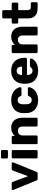

<svg xmlns="http://www.w3.org/2000/svg" viewBox="1514 -2289 785 3853"><g transform="rotate(-90 1906.5 -362.5)"><path d="M244 0Q229 0 222 -7.5Q215 -15 210 -25L21 -489Q19 -493 19 -498Q19 -507 25.5 -513.5Q32 -520 42 -520H155Q168 -520 175 -513Q182 -506 184 -499L297 -192L411 -499Q413 -506 420 -513Q427 -520 440 -520H553Q562 -520 569 -513.5Q576 -507 576 -498Q576 -493 574 -489L385 -25Q381 -15 373.5 -7.5Q366 0 350 0Z M679 0Q668 0 661 -7.5Q654 -15 654 -25V-495Q654 -506 661 -513Q668 -520 679 -520H797Q808 -520 815 -513Q822 -506 822 -495V-25Q822 -15 815 -7.5Q808 0 797 0ZM678 -595Q667 -595 660 -602Q653 -609 653 -620V-710Q653 -720 660 -727.5Q667 -735 678 -735H798Q808 -735 815.5 -727.5Q823 -720 823 -710V-620Q823 -609 815.5 -602Q808 -595 798 -595Z M965 0Q954 0 947 -7.5Q940 -15 940 -25V-495Q940 -506 947 -513Q954 -520 965 -520H1080Q1091 -520 1098.5 -513Q1106 -506 1106 -495V-457Q1131 -488 1173 -509Q1215 -530 1272 -530Q1330 -530 1374.5 -504Q1419 -478 1444.5 -428Q1470 -378 1470 -304V-25Q1470 -15 1463 -7.5Q1456 0 1445 0H1319Q1309 0 1301.5 -7.5Q1294 -15 1294 -25V-298Q1294 -345 1271.5 -370.5Q1249 -396 1205 -396Q1164 -396 1139.5 -370.5Q1115 -345 1115 -298V-25Q1115 -15 1107.5 -7.5Q1100 0 1090 0Z M1822 10Q1748 10 1691 -17Q1634 -44 1600.5 -95.5Q1567 -147 1564 -219Q1563 -235 1563 -259.5Q1563 -284 1564 -300Q1567 -373 1600 -424.5Q1633 -476 1690.5 -503Q1748 -530 1822 -530Q1891 -530 1940.5 -510.5Q1990 -491 2020.5 -462Q2051 -433 2066.5 -402.5Q2082 -372 2083 -349Q2084 -339 2076 -331.5Q2068 -324 2058 -324H1931Q1920 -324 1914 -329Q1908 -334 1903 -344Q1891 -375 1872.5 -388Q1854 -401 1825 -401Q1785 -401 1763.5 -375Q1742 -349 1740 -295Q1739 -255 1740 -224Q1743 -169 1764 -144Q1785 -119 1825 -119Q1856 -119 1874 -132.5Q1892 -146 1903 -176Q1908 -186 1914 -191Q1920 -196 1931 -196H2058Q2068 -196 2076 -189Q2084 -182 2083 -171Q2082 -155 2073 -132Q2064 -109 2045 -84Q2026 -59 1995.5 -38Q1965 -17 1922 -3.5Q1879 10 1822 10Z M2413 10Q2295 10 2225 -54Q2155 -118 2152 -244Q2152 -251 2152 -262Q2152 -273 2152 -279Q2155 -358 2187.5 -414.5Q2220 -471 2277.5 -500.5Q2335 -530 2412 -530Q2500 -530 2557.5 -495Q2615 -460 2644 -400Q2673 -340 2673 -263V-239Q2673 -228 2666 -221Q2659 -214 2648 -214H2328Q2328 -213 2328 -211Q2328 -209 2328 -207Q2329 -178 2338.5 -154Q2348 -130 2366.5 -116Q2385 -102 2412 -102Q2432 -102 2445.5 -108.5Q2459 -115 2468 -123.5Q2477 -132 2482 -138Q2491 -149 2496.5 -151.5Q2502 -154 2514 -154H2638Q2648 -154 2654.5 -148Q2661 -142 2660 -132Q2659 -115 2643 -91Q2627 -67 2596.5 -43.5Q2566 -20 2520 -5Q2474 10 2413 10ZM2328 -313H2497V-315Q2497 -348 2487.5 -371.5Q2478 -395 2458.5 -408Q2439 -421 2412 -421Q2386 -421 2367 -408Q2348 -395 2338 -371.5Q2328 -348 2328 -315Z M2792 0Q2781 0 2774 -7.5Q2767 -15 2767 -25V-495Q2767 -506 2774 -513Q2781 -520 2792 -520H2907Q2918 -520 2925.5 -513Q2933 -506 2933 -495V-457Q2958 -488 3000 -509Q3042 -530 3099 -530Q3157 -530 3201.5 -504Q3246 -478 3271.5 -428Q3297 -378 3297 -304V-25Q3297 -15 3290 -7.5Q3283 0 3272 0H3146Q3136 0 3128.5 -7.5Q3121 -15 3121 -25V-298Q3121 -345 3098.5 -370.5Q3076 -396 3032 -396Q2991 -396 2966.5 -370.5Q2942 -345 2942 -298V-25Q2942 -15 2934.5 -7.5Q2927 0 2917 0Z M3671 0Q3607 0 3560.5 -20.5Q3514 -41 3489 -84.5Q3464 -128 3464 -197V-389H3386Q3375 -389 3367.5 -396Q3360 -403 3360 -414V-495Q3360 -506 3367.5 -513Q3375 -520 3386 -520H3464V-685Q3464 -696 3471.5 -703Q3479 -710 3489 -710H3605Q3616 -710 3623 -703Q3630 -696 3630 -685V-520H3755Q3766 -520 3773.5 -513Q3781 -506 3781 -495V-414Q3781 -403 3773.5 -396Q3766 -389 3755 -389H3630V-211Q3630 -177 3643 -157Q3656 -137 3687 -137H3764Q3775 -137 3782 -130Q3789 -123 3789 -112V-25Q3789 -15 3782 -7.5Q3775 0 3764 0Z"/></g></svg>

Font: Rubik Light
Style: Bold
Weight: 700
Version: Version 2.104